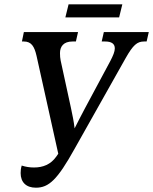

<svg xmlns="http://www.w3.org/2000/svg" viewBox="-20 -863 712 893"><path d="M284 -782H534L549 -843H299ZM147 10C207 10 247 -27 327 -171L564 -592C599 -654 618 -670 650 -670H662L672 -714H463L453 -670H469C498 -670 514 -660 514 -638C514 -623 506 -604 493 -579L375 -359C356 -322 343 -299 327 -266C323 -300 318 -323 310 -361L262 -582C260 -593 259 -602 259 -616C259 -646 275 -670 317 -670H333L343 -714H91L82 -670H91C126 -670 140 -647 150 -603L251 -148L242 -135C216 -98 180 -84 138 -84C118 -84 99 -87 81 -93C77 -80 76 -69 76 -58C76 -15 102 10 147 10Z"/></svg>

Font: Noto Serif Condensed Medium
Style: Italic
Weight: 500
Width: 3
Italic angle: -12°
Designer: Monotype Design Team
Foundry: Monotype Imaging Inc.
Version: Version 2.013